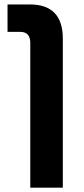

<svg xmlns="http://www.w3.org/2000/svg" viewBox="-20 -622 384 882"><path d="M119.1 240.2Q119.1 74.2 119.1 -424.8Q119.1 -475.6 73.2 -475.6Q53.7 -475.6 14.6 -475.6Q14.6 -496.1 14.6 -554.7Q14.6 -566.4 14.6 -601.6Q40 -601.6 117.2 -601.6Q268.6 -601.6 268.6 -444.3Q268.6 -215.8 268.6 240.2Q231.4 240.2 119.1 240.2Z"/></svg>

Font: Noto Sans Hebrew DECATHLON 
Style: Bold
Weight: 400
Designer: Monotype Design Team
Version: Version 2.000;GOOG;noto-fonts:20170220:a8a215d2e889